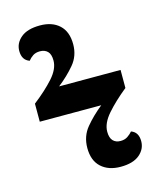

<svg xmlns="http://www.w3.org/2000/svg" viewBox="-109 -796 741 884"><g transform="rotate(-15 261.0 -353.5)"><path d="M357 9Q299 9 264.5 -22.5Q230 -54 230 -114Q230 -170 263.5 -210.5Q297 -251 343 -288H50V-374Q109 -420 146.5 -462Q184 -504 184 -544Q184 -574 170.5 -587.5Q157 -601 134 -601Q114 -601 100.5 -592Q87 -583 78 -571Q43 -583 43 -627Q43 -664 74 -690Q105 -716 165 -716Q223 -716 257 -684.5Q291 -653 291 -593Q291 -538 257.5 -498Q224 -458 178 -422H471V-336Q413 -289 375.5 -246Q338 -203 338 -163Q338 -134 351 -120Q364 -106 387 -106Q407 -106 421 -115.5Q435 -125 444 -136Q478 -124 478 -81Q478 -43 447 -17Q416 9 357 9Z"/></g></svg>

Font: Noto Serif SemiCondensed Black
Style: Regular
Weight: 900
Width: 4
Designer: Monotype Design Team
Foundry: Monotype Imaging Inc.
Version: Version 2.014; ttfautohint (v1.8.4.7-5d5b)